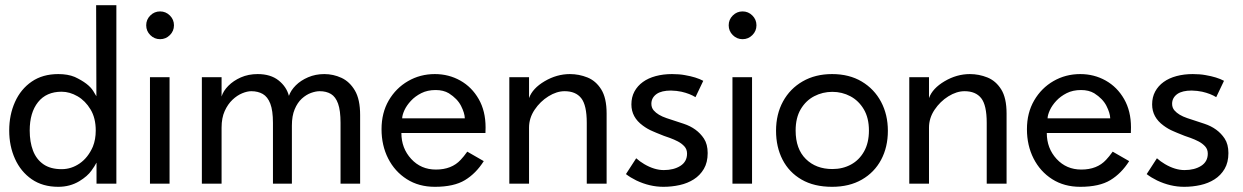

<svg xmlns="http://www.w3.org/2000/svg" viewBox="-20 -708 4792 740"><path d="M204.5 12Q144.5 12 102.2 -17.2Q60 -46.5 37.8 -95.8Q15.5 -145 15.5 -205Q15.5 -265.5 37.8 -315Q60 -364.5 102.2 -393.5Q144.5 -422.5 204.5 -422.5Q241.5 -422.5 268 -411.5Q321.5 -386.5 339.5 -357Q348.5 -343 351.5 -337L350.5 -688H428.5V0H352V-80.5H351.5Q345 -67.5 332.5 -50.5Q317.5 -29 285.5 -9.5Q249.5 12 204.5 12ZM217.5 -56Q255 -56 287.2 -78.2Q319.5 -100.5 338 -143Q349 -170.5 349 -205Q349 -253 329 -286.2Q309 -319.5 278.8 -337Q248.5 -354.5 217.5 -354.5Q158.5 -354.5 126.5 -314.2Q94.5 -274 94.5 -205Q94.5 -161 107.2 -127.5Q120 -94 147.2 -75Q174.5 -56 217.5 -56Z M597 -557Q575 -557 559.2 -572.8Q543.5 -588.5 543.5 -610.5Q543.5 -632.5 559.2 -648.2Q575 -664 597 -664Q619 -664 634.8 -648.2Q650.5 -632.5 650.5 -610.5Q650.5 -588.5 634.8 -572.8Q619 -557 597 -557ZM633.5 0H558V-410.5H633.5Z M1368 0H1292.5V-234.5Q1292.5 -282 1283 -308.5Q1273.5 -335 1255.5 -345.8Q1237.5 -356.5 1212 -356.5Q1197 -356.5 1178.5 -349.8Q1160 -343 1143.2 -327.8Q1126.5 -312.5 1115.8 -287Q1105 -261.5 1105 -224V0H1032V-234.5Q1032 -282 1021.8 -308.5Q1011.5 -335 992.8 -345.8Q974 -356.5 948.5 -356.5Q933 -356.5 913.5 -348.5Q894 -340.5 876 -323.5Q858 -306.5 846 -280Q834 -253.5 834 -216V0H758V-410.5H834V-336Q840.5 -357.5 860 -377.2Q879.5 -397 908.5 -409.8Q937.5 -422.5 973 -422.5Q1023 -422.5 1053.8 -398Q1084.5 -373.5 1093.5 -338.5Q1101 -360 1120 -379Q1139 -398 1167.5 -410.2Q1196 -422.5 1230 -422.5Q1264.5 -422.5 1296 -408Q1327.5 -393.5 1347.8 -359.2Q1368 -325 1368 -264.5Z M1656 12Q1594 12 1547.8 -17.5Q1501.5 -47 1476 -97.2Q1450.5 -147.5 1450.5 -210Q1450.5 -273 1478.2 -320.8Q1506 -368.5 1552.8 -395.5Q1599.5 -422.5 1656 -422.5Q1709.5 -422.5 1754 -397.5Q1798.5 -372.5 1825 -326.2Q1851.5 -280 1851.5 -217Q1851.5 -206 1851 -195.5H1527Q1527 -136.5 1564.8 -95.5Q1602.5 -54.5 1660 -54.5Q1721 -54.5 1755.5 -92Q1767 -104 1781 -123.5L1844.5 -87Q1814.5 -39.5 1772 -13.8Q1729.5 12 1656 12ZM1771.5 -252Q1771 -272 1757 -299.8Q1743 -327.5 1710 -348.5Q1689 -361 1659 -361Q1627.5 -361 1603.8 -349Q1580 -337 1563.8 -319.5Q1547.5 -302 1539 -283.8Q1530.5 -265.5 1530 -252Z M2318 0H2241.5V-234.5Q2241.5 -302.5 2220.2 -329.5Q2199 -356.5 2156 -356.5Q2125.5 -356.5 2093.8 -336.8Q2062 -317 2040.5 -285Q2019 -253 2019 -216V0H1943V-410.5H2019V-330Q2032.5 -367.5 2079.2 -395Q2126 -422.5 2176.5 -422.5Q2211.5 -422.5 2244 -409.5Q2276.5 -396.5 2297.2 -363.5Q2318 -330.5 2318 -270.5Z M2537 12Q2484 12 2432.5 -12.5Q2410 -23.5 2392.5 -37L2432 -98Q2446 -85.5 2463 -75.5Q2502 -52.5 2538.5 -52.5Q2577 -52.5 2602.5 -68.8Q2628 -85 2628 -116Q2628 -132.5 2617.8 -143.8Q2607.5 -155 2592.8 -162.8Q2578 -170.5 2561.5 -176.5Q2542 -182.5 2510 -196L2496 -202Q2475.5 -210.5 2457.5 -224Q2413.5 -256 2413.5 -305.5Q2413.5 -333.5 2425.2 -355.2Q2437 -377 2457.8 -392Q2478.5 -407 2507.5 -414.8Q2536.5 -422.5 2570 -422.5Q2598 -422.5 2619.5 -418.5Q2663.5 -411 2690.5 -396.5L2660.5 -333.5Q2639 -347 2606.5 -354.5Q2588 -358.5 2566 -359Q2530 -359 2511 -346Q2490.5 -331.5 2490.5 -308Q2490.5 -293 2499.5 -282.5Q2515.5 -264 2548.8 -252.8Q2582 -241.5 2615 -231Q2666.5 -214 2693 -174Q2707.5 -152 2707.5 -118Q2707.5 -82 2692.8 -57Q2678 -32 2654 -16.8Q2630 -1.5 2599.8 5.2Q2569.5 12 2537 12Z M2842 -557Q2820 -557 2804.2 -572.8Q2788.5 -588.5 2788.5 -610.5Q2788.5 -632.5 2804.2 -648.2Q2820 -664 2842 -664Q2864 -664 2879.8 -648.2Q2895.5 -632.5 2895.5 -610.5Q2895.5 -588.5 2879.8 -572.8Q2864 -557 2842 -557ZM2878.5 0H2803V-410.5H2878.5Z M3187 12Q3117.5 12 3069.2 -16Q3021 -44 2996 -92.8Q2971 -141.5 2971 -204Q2971 -268 2998 -317.2Q3025 -366.5 3073.8 -394.5Q3122.5 -422.5 3187 -422.5Q3253 -422.5 3301.2 -393.8Q3349.5 -365 3375.8 -315.5Q3402 -266 3402 -204Q3402 -141 3376 -92.2Q3350 -43.5 3301.8 -15.8Q3253.5 12 3187 12ZM3188 -56.5Q3228 -56.5 3259.8 -73.8Q3291.5 -91 3310.2 -124.2Q3329 -157.5 3329 -205Q3329 -253.5 3309.2 -286.8Q3289.5 -320 3257.5 -337Q3225.5 -354 3188 -354Q3150.5 -354 3118.2 -337.2Q3086 -320.5 3066.2 -287.2Q3046.5 -254 3046.5 -205Q3046.5 -134 3085.8 -95.2Q3125 -56.5 3188 -56.5Z M3859.5 0H3783V-234.5Q3783 -302.5 3761.8 -329.5Q3740.5 -356.5 3697.5 -356.5Q3667 -356.5 3635.2 -336.8Q3603.5 -317 3582 -285Q3560.5 -253 3560.5 -216V0H3484.5V-410.5H3560.5V-330Q3574 -367.5 3620.8 -395Q3667.5 -422.5 3718 -422.5Q3753 -422.5 3785.5 -409.5Q3818 -396.5 3838.8 -363.5Q3859.5 -330.5 3859.5 -270.5Z M4143.5 12Q4081.5 12 4035.2 -17.5Q3989 -47 3963.5 -97.2Q3938 -147.5 3938 -210Q3938 -273 3965.8 -320.8Q3993.5 -368.5 4040.2 -395.5Q4087 -422.5 4143.5 -422.5Q4197 -422.5 4241.5 -397.5Q4286 -372.5 4312.5 -326.2Q4339 -280 4339 -217Q4339 -206 4338.5 -195.5H4014.5Q4014.5 -136.5 4052.2 -95.5Q4090 -54.5 4147.5 -54.5Q4208.5 -54.5 4243 -92Q4254.5 -104 4268.5 -123.5L4332 -87Q4302 -39.5 4259.5 -13.8Q4217 12 4143.5 12ZM4259 -252Q4258.5 -272 4244.5 -299.8Q4230.5 -327.5 4197.5 -348.5Q4176.5 -361 4146.5 -361Q4115 -361 4091.2 -349Q4067.5 -337 4051.2 -319.5Q4035 -302 4026.5 -283.8Q4018 -265.5 4017.5 -252Z M4544 12Q4491 12 4439.5 -12.5Q4417 -23.5 4399.5 -37L4439 -98Q4453 -85.5 4470 -75.5Q4509 -52.5 4545.5 -52.5Q4584 -52.5 4609.5 -68.8Q4635 -85 4635 -116Q4635 -132.5 4624.8 -143.8Q4614.5 -155 4599.8 -162.8Q4585 -170.5 4568.5 -176.5Q4549 -182.5 4517 -196L4503 -202Q4482.5 -210.5 4464.5 -224Q4420.5 -256 4420.5 -305.5Q4420.5 -333.5 4432.2 -355.2Q4444 -377 4464.8 -392Q4485.5 -407 4514.5 -414.8Q4543.5 -422.5 4577 -422.5Q4605 -422.5 4626.5 -418.5Q4670.5 -411 4697.5 -396.5L4667.5 -333.5Q4646 -347 4613.5 -354.5Q4595 -358.5 4573 -359Q4537 -359 4518 -346Q4497.5 -331.5 4497.5 -308Q4497.5 -293 4506.5 -282.5Q4522.5 -264 4555.8 -252.8Q4589 -241.5 4622 -231Q4673.5 -214 4700 -174Q4714.5 -152 4714.5 -118Q4714.5 -82 4699.8 -57Q4685 -32 4661 -16.8Q4637 -1.5 4606.8 5.2Q4576.5 12 4544 12Z"/></svg>

Font: Lucymar Sans
Style: Regular
Weight: 400
Foundry: The League of Moveable Type (original font) / Main changes by Cristiano Sobral with portions from Mirco Monsees
Version: Version 2.001;August 30, 2020;FontCreator 13.0.0.2681 64-bit